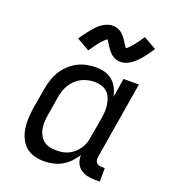

<svg xmlns="http://www.w3.org/2000/svg" viewBox="-141 -875 881 988"><g transform="rotate(20 300.0 -381.0)"><path d="M210 8Q210 8 210 8Q210 8 210 8Q182 8 155.5 0Q129 -8 110 -25.5Q91 -43 80 -67.5Q69 -92 65 -118.5Q61 -145 62.5 -173.5Q64 -202 68 -230L87 -340Q91 -365 99 -390.5Q107 -416 120.5 -439Q134 -462 154 -481.5Q174 -501 198 -514Q222 -527 248 -532.5Q274 -538 299 -538Q325 -538 349 -531.5Q373 -525 391 -509.5Q409 -494 420 -472Q431 -450 436 -426L453 -530H537L467 -108Q466 -99 467 -91Q468 -83 473 -77Q478 -71 486 -68.5Q494 -66 502 -66H519V8H490Q468 8 447.5 3Q427 -2 411 -14.5Q395 -27 387.5 -46.5Q380 -66 381 -87Q367 -65 348.5 -46Q330 -27 307 -14.5Q284 -2 259 3Q234 8 210 8ZM254 -66Q271 -66 288 -69Q305 -72 321 -80Q337 -88 350.5 -100.5Q364 -113 374 -128Q384 -143 389.5 -159.5Q395 -176 397 -193L416 -303Q419 -322 420 -341Q421 -360 418 -378.5Q415 -397 408 -413.5Q401 -430 388 -442Q375 -454 357 -459.5Q339 -465 320 -465Q301 -465 283 -461Q265 -457 248 -448.5Q231 -440 217 -426.5Q203 -413 193 -397Q183 -381 177 -363.5Q171 -346 168 -328L150 -218Q147 -199 146.5 -180Q146 -161 149.5 -143.5Q153 -126 162 -110.5Q171 -95 185 -84.5Q199 -74 217 -70Q235 -66 254 -66ZM232 -606 162 -646Q174 -664 185 -678.5Q196 -693 206 -705Q216 -717 225.5 -727.5Q235 -738 248.5 -747.5Q262 -757 277 -763Q292 -769 307 -769Q313 -769 318 -768.5Q323 -768 328 -766.5Q333 -765 338 -763Q343 -761 347.5 -758.5Q352 -756 356 -753Q360 -750 363 -747Q366 -744 370 -739.5Q374 -735 377.5 -731Q381 -727 383.5 -723Q386 -719 388.5 -715Q391 -711 393.5 -707Q396 -703 399 -698.5Q402 -694 405 -689.5Q408 -685 410 -683Q414 -685 420 -690.5Q426 -696 429.5 -699.5Q433 -703 436.5 -707Q440 -711 444 -716.5Q448 -722 452.5 -727.5Q457 -733 462 -740Q467 -747 472 -754.5Q477 -762 483 -770L553 -730Q541 -712 530.5 -697.5Q520 -683 510 -671Q500 -659 490 -649Q480 -639 467 -629Q454 -619 438.5 -613Q423 -607 408 -607Q402 -607 395.5 -608Q389 -609 383.5 -610.5Q378 -612 372.5 -615Q367 -618 362 -621.5Q357 -625 353 -628.5Q349 -632 344.5 -637Q340 -642 336.5 -647Q333 -652 330 -656.5Q327 -661 324 -665.5Q321 -670 317.5 -676Q314 -682 310.5 -686.5Q307 -691 305 -694Q302 -691 295.5 -685.5Q289 -680 286 -676.5Q283 -673 279 -669Q275 -665 271 -660Q267 -655 262.5 -649Q258 -643 253 -636Q248 -629 243 -621.5Q238 -614 232 -606Z"/></g></svg>

Font: Iosevka Slab Extended
Style: Italic
Weight: 400
Width: 7
Italic angle: -9°
Monospace: yes
Designer: Belleve Invis
Foundry: Belleve Invis
Version: Version 11.1.0; ttfautohint (v1.8.3)